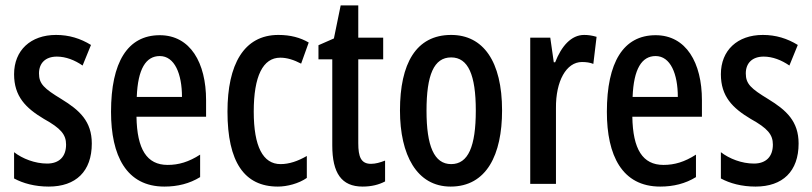

<svg xmlns="http://www.w3.org/2000/svg" viewBox="-20 -679 2999 709"><path d="M319 -149C319 -231 274 -272 207 -313C143 -352 124 -369 124 -408C124 -446 148 -470 190 -470C223 -470 256 -457 285 -437L316 -513C277 -537 235 -550 187 -550C93 -550 32 -493 32 -405C32 -323 75 -280 142 -240C205 -205 224 -182 224 -145C224 -100 198 -75 154 -75C109 -75 63 -93 32 -117V-20C65 -2 109 10 160 10C260 10 319 -46 319 -149Z M570 -549C451 -549 390 -449 390 -266C390 -105 446 10 587 10C636 10 680 -1 719 -25V-108C677 -81 640 -70 599 -70C522 -70 486 -128 484 -248H741V-309C741 -447 683 -549 570 -549ZM570 -472C625 -472 652 -406 652 -321H485C489 -425 519 -472 570 -472Z M1006 10C1040 10 1083 -1 1113 -22V-103C1080 -84 1048 -73 1016 -73C951 -73 917 -138 917 -267C917 -398 951 -466 1015 -466C1040 -466 1065 -458 1092 -444L1120 -522C1089 -540 1053 -550 1008 -550C880 -550 820 -440 820 -267C820 -81 882 10 1006 10Z M1350 -74C1313 -74 1303 -100 1303 -150V-460H1395V-540H1303V-659H1238L1213 -537L1156 -512V-460H1207V-142C1207 -40 1241 10 1319 10C1352 10 1379 3 1402 -9V-86C1384 -79 1367 -74 1350 -74Z M1834 -271C1834 -453 1764 -550 1646 -550C1516 -550 1457 -444 1457 -271C1457 -107 1519 10 1644 10C1777 10 1834 -108 1834 -271ZM1555 -270C1555 -402 1582 -467 1646 -467C1709 -467 1737 -402 1737 -271C1737 -138 1709 -73 1646 -73C1583 -73 1555 -140 1555 -270Z M2137 -550C2089 -550 2053 -508 2030 -449H2025L2012 -540H1938V0H2033V-280C2032 -379 2071 -450 2129 -450C2145 -450 2159 -448 2171 -443L2183 -543C2166 -548 2152 -550 2137 -550Z M2401 -549C2282 -549 2221 -449 2221 -266C2221 -105 2277 10 2418 10C2467 10 2511 -1 2550 -25V-108C2508 -81 2471 -70 2430 -70C2353 -70 2317 -128 2315 -248H2572V-309C2572 -447 2514 -549 2401 -549ZM2401 -472C2456 -472 2483 -406 2483 -321H2316C2320 -425 2350 -472 2401 -472Z M2929 -149C2929 -231 2884 -272 2817 -313C2753 -352 2734 -369 2734 -408C2734 -446 2758 -470 2800 -470C2833 -470 2866 -457 2895 -437L2926 -513C2887 -537 2845 -550 2797 -550C2703 -550 2642 -493 2642 -405C2642 -323 2685 -280 2752 -240C2815 -205 2834 -182 2834 -145C2834 -100 2808 -75 2764 -75C2719 -75 2673 -93 2642 -117V-20C2675 -2 2719 10 2770 10C2870 10 2929 -46 2929 -149Z"/></svg>

Font: Noto Sans Arabic ExtCond Med
Style: Regular
Weight: 500
Width: 2
Designer: Monotype Design Team, Nadine Chahine, Nizar Qandah and Khaled Hosny
Foundry: Monotype Imaging Inc.
Version: Version 2.012